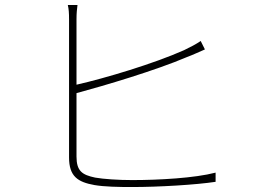

<svg xmlns="http://www.w3.org/2000/svg" viewBox="-20 -771 1040 773"><path d="M288 -396C403 -427 608 -488 732 -541C759 -551 786 -564 805 -572L788 -606C771 -594 746 -581 721 -569C600 -515 403 -456 288 -430V-693C288 -720 290 -734 292 -751H253C257 -734 258 -718 258 -693V-137C258 -61 293 -38 360 -26C400 -19 458 -18 512 -18C620 -18 769 -27 848 -39V-76C764 -54 619 -46 512 -46C458 -46 396 -50 363 -56C311 -67 288 -82 288 -141Z"/></svg>

Font: Noto Sans CJK JP Thin
Style: Regular
Weight: 250
Designer: Ryoko NISHIZUKA (kana & ideographs); Paul D. Hunt (Latin, Greek & Cyrillic); Wenlong ZHANG (bopomofo); Sandoll Communica
Foundry: Adobe Systems Incorporated
Version: Version 1.004;PS 1.004;hotconv 1.0.82;makeotf.lib2.5.63406